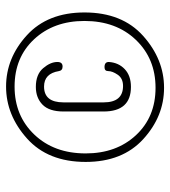

<svg xmlns="http://www.w3.org/2000/svg" viewBox="16 -676 560 632"><g transform="rotate(-90 296.0 -360.0)"><path d="M79 -358Q79 -482 156 -551Q233 -620 327 -620Q421 -620 496 -551.5Q571 -483 571 -362Q571 -238 494 -169Q417 -100 323 -100Q229 -100 154 -168.5Q79 -237 79 -358ZM107 -358Q107 -257 167 -192.5Q227 -128 323 -128Q419 -128 481 -193Q543 -258 543 -362Q543 -463 483 -527.5Q423 -592 327 -592Q231 -592 169 -527Q107 -462 107 -358ZM245 -299V-431Q245 -478 267.5 -500Q290 -522 326 -522Q367 -522 387.5 -498Q408 -474 408 -451Q408 -434 393 -434Q380 -434 378 -446Q370 -495 327 -495Q275 -495 275 -431V-299Q275 -235 329 -235Q354 -235 366 -252.5Q378 -270 378 -284Q378 -296 391 -296Q408 -296 408 -282Q406 -250 384.5 -229.5Q363 -209 326 -209Q245 -209 245 -299Z"/></g></svg>

Font: DancingScriptRegular
Style: Regular
Weight: 400
Designer: Pablo Impallari
Foundry: Pablo Impallari. www.impallari.com
Version: Version 1.002